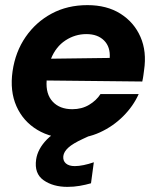

<svg xmlns="http://www.w3.org/2000/svg" viewBox="-20 -528 604 749"><path d="M259 12Q181 12 125.5 -21.5Q70 -55 44 -114Q18 -173 29 -250Q40 -326 80 -384Q120 -442 181.5 -475Q243 -508 321 -508Q397 -508 450 -474.5Q503 -441 528 -384Q553 -327 542 -254Q541 -247 539.5 -235Q538 -223 535 -210L162 -214Q158 -161 185.5 -131.5Q213 -102 262 -102Q299 -102 327.5 -119Q356 -136 372 -161H521Q500 -114 460.5 -74.5Q421 -35 369.5 -11.5Q318 12 259 12ZM317 -395Q273 -395 235.5 -370.5Q198 -346 179 -299L408 -302Q411 -345 386 -370Q361 -395 317 -395ZM243 201Q187 201 150 175Q113 149 121 94Q127 53 163 16Q199 -21 288 -57L335 -76L357 -11L303 14Q264 32 246.5 48Q229 64 227 81Q225 99 237 109.5Q249 120 272 120Q287 120 306.5 116Q326 112 346 105L335 187Q314 193 291 197Q268 201 243 201Z"/></svg>

Font: Host Grotesk Black
Style: Italic
Weight: 900
Italic angle: -8°
Designer: Doğukan Karapınar based on Poppins by Indian Type Foundry, Jonny Pinhorn
Foundry: Element Type
Version: Version 1.000; ttfautohint (v1.8.4.7-5d5b);gftools[0.9.33]